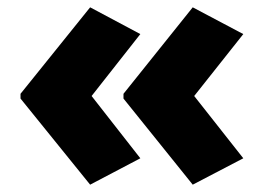

<svg xmlns="http://www.w3.org/2000/svg" viewBox="-20 -594 721 524"><path d="M36 -338V-325L226 -90L363 -162L230 -332L363 -501L226 -574ZM317 -338V-325L506 -90L644 -162L510 -332L644 -501L506 -574Z"/></svg>

Font: Noto Sans Tamil UI Black
Style: Regular
Weight: 900
Designer: Jelle Bosma - Monotype Design Team
Foundry: Monotype Imaging Inc.
Version: Version 2.004